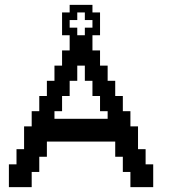

<svg xmlns="http://www.w3.org/2000/svg" viewBox="-20 -770 697 790"><path d="M422.9 -281.2V-312.5H391.6V-375H360.4V-437.5H329.1V-500H297.9V-437.5H266.6V-375H235.4V-312.5H204.1V-281.2ZM329.1 -625V-656.2H360.4V-687.5H329.1V-718.8H297.9V-687.5H266.6V-656.2H297.9V-625ZM16.6 0V-93.8H47.9V-156.2H79.1V-250H110.4V-312.5H141.6V-375H172.9V-437.5H204.1V-500H235.4V-562.5H266.6V-625H235.4V-718.8H266.6V-750H360.4V-718.8H391.6V-625H360.4V-562.5H391.6V-500H422.9V-437.5H454.1V-375H485.4V-312.5H516.6V-250H547.9V-156.2H579.1V-93.8H610.4V0H516.6V-62.5H485.4V-125H454.1V-187.5H172.9V-125H141.6V-62.5H110.4V0Z"/></svg>

Font: Terminal Grotesque
Style: Regular
Weight: 400
Designer: Raphaël Bastide
Foundry: http://raphaelbastide.com
Version: Version 1.0